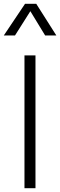

<svg xmlns="http://www.w3.org/2000/svg" viewBox="-29 -992 317 1012"><path d="M100 0V-700H158V0ZM-9 -805 103 -972H162L268 -805H209L131 -933L50 -805Z"/></svg>

Font: Geologica Roman Thin
Style: Regular
Weight: 250
Designer: Sindre Bremnes, Frode Helland
Foundry: Monokrom Skriftforlag AS
Version: Version 1.010;gftools[0.9.28]